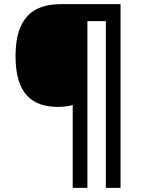

<svg xmlns="http://www.w3.org/2000/svg" viewBox="-20 -780 695 927"><path d="M562 127V-760H275C144 -760 55 -700 55 -509C55 -326 136 -264 260 -264C286 -264 311 -267 331 -273V127H402V-678H491V127Z"/></svg>

Font: Noto Sans Myanmar SemiBold
Style: Regular
Weight: 600
Designer: Monotype Design Team
Foundry: Monotype Imaging Inc.
Version: Version 2.107